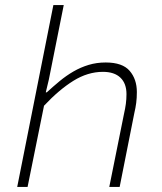

<svg xmlns="http://www.w3.org/2000/svg" viewBox="-20 -739 640 759"><path d="M48 0 191 -719H232L173 -424L161 -374H165Q190 -397 216 -418.5Q242 -440 270.5 -456.5Q299 -473 330.5 -482.5Q362 -492 398 -492Q464 -492 492.5 -459Q521 -426 521 -375Q521 -352 518.5 -332.5Q516 -313 511 -292L453 0H412L470 -288Q475 -310 477.5 -328.5Q480 -347 480 -367Q480 -409 456 -432Q432 -455 387 -455Q327 -455 270 -419.5Q213 -384 154 -321L89 0Z"/></svg>

Font: Source Code Pro Light
Style: Italic
Weight: 300
Italic angle: -11°
Monospace: yes
Designer: Paul D. Hunt, Teo Tuominen
Foundry: Adobe Systems Incorporated
Version: Version 1.050;PS 1.000;hotconv 16.6.51;makeotf.lib2.5.65220